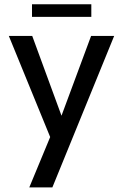

<svg xmlns="http://www.w3.org/2000/svg" viewBox="-20 -658 566 882"><path d="M114.5 203 210.5 -28.5 20.5 -493H128L262.5 -126.5L398.5 -493H504.5L220.5 203ZM127 -580.5V-638.5H399.5V-580.5Z"/></svg>

Font: HK Grotesk Medium
Style: Regular
Weight: 500
Designer: Alfredo Marco Pradil
Foundry: Hanken Design Co.
Version: Version 3.001;FEAKit 1.0